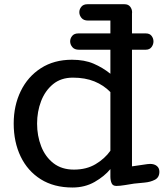

<svg xmlns="http://www.w3.org/2000/svg" viewBox="-20 -857 780 890"><path d="M315.9 12.2Q230 12.2 168.9 -26.1Q107.9 -64.5 75.7 -131.6Q43.5 -198.7 43.5 -284.2Q43.5 -367.7 76.2 -434.8Q108.9 -502 169.7 -541Q230.5 -580.1 313.5 -580.1Q371.6 -580.1 414.1 -561.8Q456.5 -543.5 491.7 -515.1V-626.5H345.7Q325.2 -626.5 315.2 -638.7Q305.2 -650.9 305.2 -665Q305.2 -679.2 314.7 -690.7Q324.2 -702.1 342.8 -702.1H491.7V-761.7H388.2Q367.7 -761.7 357.7 -773.9Q347.7 -786.1 347.7 -800.3Q347.7 -814.5 357.2 -825.9Q366.7 -837.4 385.3 -837.4H557.1Q574.7 -837.4 583.5 -825.9Q592.3 -814.5 592.3 -800.3Q592.3 -798.8 592 -797.1Q591.8 -795.4 591.8 -793.9V-702.1H656.2Q673.8 -702.1 682.6 -690.7Q691.4 -679.2 691.4 -665Q691.4 -650.9 682.4 -638.7Q673.3 -626.5 655.3 -626.5H591.8V-85.9L662.6 -96.2Q669.4 -97.2 675.8 -97.2Q695.3 -97.2 707 -87.6Q718.8 -78.1 718.8 -61Q718.8 -34.7 698.2 -23.9Q677.7 -13.2 650.4 -10.7Q623 -8.3 601.6 -5.9Q582.5 -2.9 558.8 1Q535.2 4.9 519.5 4.9Q502.4 4.9 497.1 -8.3Q491.7 -21.5 491.7 -38.1V-73.2Q463.9 -39.6 418.7 -13.7Q373.5 12.2 315.9 12.2ZM322.8 -70.8Q380.9 -70.8 423.3 -96.2Q465.8 -121.6 491.7 -158.2V-430.2Q460.9 -461.9 418 -479.5Q375 -497.1 317.9 -497.1Q262.7 -497.1 225.8 -466.8Q189 -436.5 170.4 -387.9Q151.9 -339.4 151.9 -284.2Q151.9 -227.5 170.9 -178.7Q189.9 -129.9 228 -100.3Q266.1 -70.8 322.8 -70.8Z"/></svg>

Font: Cutive
Style: Regular
Weight: 400
Version: Version 1.100; ttfautohint (v1.8.4.7-5d5b)